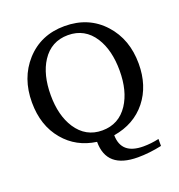

<svg xmlns="http://www.w3.org/2000/svg" viewBox="-151 -814 1044 1117"><g transform="rotate(-20 371.0 -256.0)"><path d="M703.1 -335Q703.1 -198.7 629.9 -106.4Q555.2 -13.2 426.8 7.8Q428.2 127 564.9 127Q612.8 127 661.1 116.2V159.2Q583.5 175.8 513.2 175.8Q319.8 175.8 319.8 9.8Q196.3 -7.8 121.1 -97.7Q42 -191.4 42 -335Q42 -485.4 131.3 -585Q224.1 -688 371.1 -688Q520.5 -688 613.3 -585.4Q703.1 -486.3 703.1 -335ZM585 -335Q585 -461.9 533.7 -542.5Q476.6 -631.8 372.1 -631.8Q268.1 -631.8 210.9 -543.9Q159.2 -464.4 159.2 -336.9Q159.2 -211.4 211.9 -130.4Q270 -42 372.1 -42Q475.1 -42 532.7 -129.4Q585 -209.5 585 -335Z"/></g></svg>

Font: Ezra SIL SR
Style: Regular
Weight: 400
Designer: Development by SIL's NRSI team. OpenType tables by Ralph Hancock ( hancock@dircon.co.uk ).
Foundry: Development by SIL's NRSI team.
Version: Version 2.51; 2007